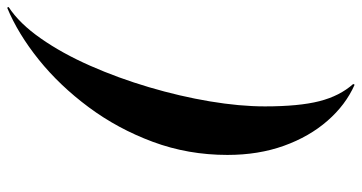

<svg xmlns="http://www.w3.org/2000/svg" viewBox="-257 -583 1010 536"><g transform="rotate(-90 248.0 -315.0)"><path d="M281.5 166 279.5 170Q223 145 178.8 94.2Q134.5 43.5 109 -27.5Q83.5 -98.5 83.5 -185Q83.5 -295 120 -393.2Q156.5 -491.5 216.8 -572.5Q277 -653.5 349.5 -711.8Q422 -770 494.5 -800L496.5 -796Q450.5 -766 408.8 -706.2Q367 -646.5 332.5 -568.2Q298 -490 272.5 -403.8Q247 -317.5 233 -234Q219 -150.5 219 -80.5Q219 14.5 233.5 71.5Q248 128.5 281.5 166Z"/></g></svg>

Font: Bodoni* 36pt
Style: Bold Italic
Weight: 700
Italic angle: -13°
Version: Version 2.3